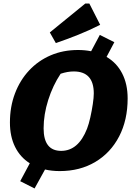

<svg xmlns="http://www.w3.org/2000/svg" viewBox="-20 -952 744 1083"><path d="M317 13Q272 13 234 4L175 111L94 70L148 -31Q94 -65 65 -123.5Q36 -182 36 -261Q36 -350 64.5 -425Q93 -500 144.5 -555Q196 -610 266 -640Q336 -670 420 -670Q459 -670 494 -663L543 -755L625 -714L581 -631Q638 -598 669 -538Q700 -478 700 -397Q700 -275 652 -182.5Q604 -90 517.5 -38.5Q431 13 317 13ZM325 -101Q422 -101 471 -226Q481 -252 489.5 -290Q498 -328 503.5 -365Q509 -402 509 -425Q509 -549 396 -549Q361 -549 322 -536Q278 -470 252 -388Q226 -306 226 -228Q226 -101 325 -101ZM295 -709 261 -769 461 -932H484L545 -812Q484 -781 421.5 -756Q359 -731 295 -709Z"/></svg>

Font: Piazzolla ExtraBold
Style: Italic
Weight: 800
Italic angle: -11.3°
Designer: Juan Pablo del Peral
Foundry: Huerta Tipografica
Version: Version 1.330